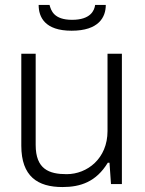

<svg xmlns="http://www.w3.org/2000/svg" viewBox="-20 -743 584 775"><path d="M269 -619C379 -619 407 -674 407 -723H364C361 -701 346 -663 271 -663C197 -663 186 -701 180 -723H136C136 -674 161 -619 269 -619ZM232 12C305 12 368 -9 415 -86H422L428 0H472V-526H414V-214C414 -103 332 -40 249 -40C178 -40 124 -60 124 -158V-526H66V-155C66 -31 132 12 232 12Z"/></svg>

Font: Archivo ExtraLight
Style: Regular
Weight: 200
Designer: Hector Gatti
Foundry: Omnibus-Type
Version: Version 2.001